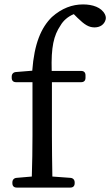

<svg xmlns="http://www.w3.org/2000/svg" viewBox="-20 -842 499 869"><path d="M36 -16V-13C36 0 43 7 56 7H298C311 7 318 0 318 -13V-16C318 -28 311 -36 299 -37L217 -43C216 -104 215 -167 215 -228V-470H347C360 -470 367 -477 367 -490V-501C367 -514 360 -521 347 -521H214C211 -630 223 -681 254 -727C266 -748 287 -767 314 -778L331 -761C362 -731 381 -718 408 -718C433 -718 452 -731 458 -753C460 -762 459 -768 455 -777C439 -809 399 -822 356 -822C307 -822 260 -805 215 -765C166 -717 135 -644 126 -522L52 -516C40 -515 33 -507 33 -495V-490C33 -477 40 -470 53 -470H127V-228C127 -167 126 -104 124 -43L55 -37C43 -36 36 -28 36 -16Z"/></svg>

Font: 寒蝉锦书宋 Text
Style: Regular
Weight: 400
Designer: 寒蝉锦书宋{Warren} 思源宋体{Ryoko NISHIZUKA 西塚涼子 (kana & ideographs); Frank Grießhammer (Latin, Greek & Cyrillic); Wenlong ZHANG 
Foundry: Adobe & ChillType
Version: Version 2.000;Glyphs 3.1.1 (3135)